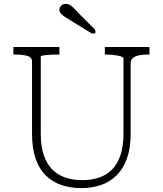

<svg xmlns="http://www.w3.org/2000/svg" viewBox="-20 -952 838 989"><path d="M190 -264Q190 -196 206.5 -150Q223 -104 252.5 -76Q282 -48 320.5 -36Q359 -24 404 -24Q449 -24 488 -36.5Q527 -49 555.5 -77Q584 -105 600 -151Q616 -197 616 -264V-650Q616 -656 608 -659.5Q600 -663 587 -665.5Q574 -668 558.5 -669.5Q543 -671 529 -671H520V-710H750V-671H739Q715 -671 695.5 -667Q676 -663 664.5 -653Q653 -643 653 -626V-263Q653 -188 633.5 -134.5Q614 -81 579.5 -47.5Q545 -14 498.5 1.5Q452 17 399 17Q344 17 297.5 1.5Q251 -14 216.5 -47.5Q182 -81 163.5 -134.5Q145 -188 145 -264V-635Q145 -657 121 -664Q97 -671 60 -671H49V-710H286V-671H277Q263 -671 247.5 -670.5Q232 -670 219 -668.5Q206 -667 198 -665.5Q190 -664 190 -661ZM383 -886Q371 -899 361 -909.5Q351 -920 341 -926Q331 -932 318 -932Q304 -932 295 -923Q286 -914 286 -902Q286 -892 292 -884Q298 -876 309 -868.5Q320 -861 335 -852L452 -780H471V-798Z"/></svg>

Font: Roboto Serif 20pt Thin
Style: Regular
Weight: 250
Version: Version 1.008